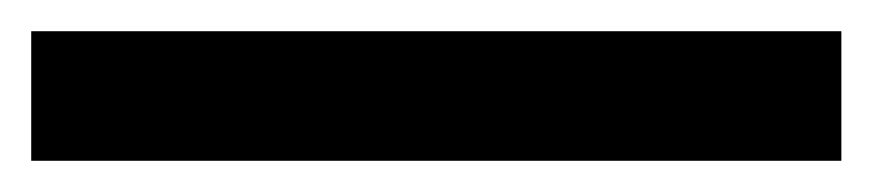

<svg xmlns="http://www.w3.org/2000/svg" viewBox="-20 39 559 123"><path d="M0 59H519V142H0Z"/></svg>

Font: CAT Rhythmus
Style: Regular
Weight: 400
Designer: Peter Wiegel nach alter Vorlage
Foundry: Peter Wiegel
Version: 1.000